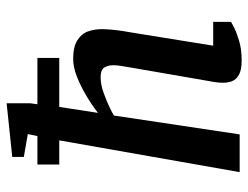

<svg xmlns="http://www.w3.org/2000/svg" viewBox="-105 -639 750 580"><g transform="rotate(-90 270.0 -349.0)"><path d="M377 6Q349 6 334.5 -2Q320 -10 315 -22.5Q310 -35 310 -50Q310 -62 312 -75.5Q314 -89 316 -98L356 -329Q358 -342 360.5 -356.5Q363 -371 363 -381Q363 -398 356 -409Q349 -420 327 -420Q305 -420 281 -411.5Q257 -403 238 -394Q219 -385 211 -380L154 0H40L136 -545H63V-611H149L155 -640L86 -652V-687L248 -704V-632L245 -611H385V-545H237L219 -428Q242 -446 270.5 -463Q299 -480 328 -491.5Q357 -503 382 -503Q418 -503 438 -490.5Q458 -478 465 -458.5Q472 -439 472 -415Q472 -405 470.5 -388Q469 -371 466.5 -354.5Q464 -338 462 -328L422 -80H494V-26Q491 -24 476 -16.5Q461 -9 436 -1.5Q411 6 377 6Z"/></g></svg>

Font: Faustina SemiBold
Style: Italic
Weight: 600
Italic angle: -8°
Designer: Alfonso Garcia
Foundry: http://www.omnibus-type.com
Version: Version 1.200